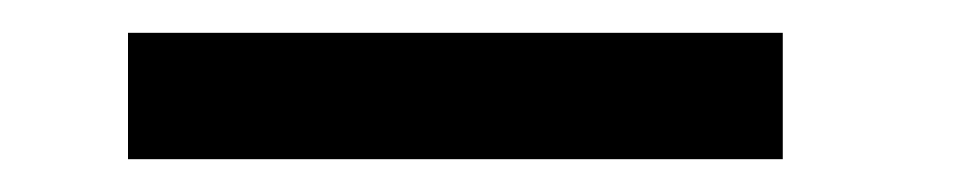

<svg xmlns="http://www.w3.org/2000/svg" viewBox="-20 -425 591 117"><path d="M457 -405V-328H58V-405Z"/></svg>

Font: Fz Poppins
Style: Regular
Weight: 400
Designer: Ninad Kale (Devanagari), Jonny Pinhorn (Latin)
Foundry: Indian Type Foundry
Version: Vit hóa bi Vntype.Com & FontZin.Com